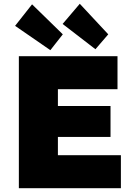

<svg xmlns="http://www.w3.org/2000/svg" viewBox="-20 -998 708 1018"><path d="M80 0V-700H603V-525H287V-436H566V-272H287V-175H621V0ZM486 -737 312 -871 403 -978 554 -816ZM247 -732 60 -861 150 -975 313 -816Z"/></svg>

Font: Lexend Black
Style: Regular
Weight: 900
Designer: Bonnie Shaver-Troup, Thomas Jockin
Foundry: Lexend
Version: Version 1.007; ttfautohint (v1.8.3)